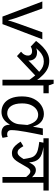

<svg xmlns="http://www.w3.org/2000/svg" viewBox="900 -1628 741 2581"><g transform="rotate(90 1270.5 -337.5)"><path d="M203 0 0 -536H94L208 -220Q216 -198 225 -171Q234 -144 241 -119.5Q248 -95 251 -78H255Q259 -95 266.5 -120Q274 -145 283.5 -172Q293 -199 300 -220L414 -536H508L304 0Z M1234 -622V-551H1129V0H1052V-396L1074 -332Q1033 -392 999 -434.5Q965 -477 934.5 -504Q904 -531 873 -543.5Q842 -556 806 -556Q766 -556 733.5 -541Q701 -526 674 -501Q647 -476 624 -447L616 -445Q632 -455 647.5 -460Q663 -465 682 -465Q740 -465 767 -433.5Q794 -402 794 -356Q794 -345 793 -335Q792 -325 790 -320L773 -326Q785 -339 796 -351Q807 -363 819.5 -375Q832 -387 845 -400L969 -516L1018 -463L734 -195L675 -250L757 -328L721 -285L691 -262Q706 -279 716.5 -298.5Q727 -318 727 -343Q727 -368 712 -383Q697 -398 668 -398Q652 -398 637 -394Q622 -390 606 -380L530 -452Q570 -505 612 -544.5Q654 -584 700 -606.5Q746 -629 799 -629Q855 -629 900 -608Q945 -587 987 -545.5Q1029 -504 1075 -441L1057 -446Q1054 -470 1053 -498Q1052 -526 1052 -558V-688H1105L1128 -622Z M1484 13Q1423 13 1376 -18.5Q1329 -50 1302.5 -111.5Q1276 -173 1276 -262Q1276 -356 1309 -421.5Q1342 -487 1396.5 -522Q1451 -557 1514 -557Q1548 -557 1580.5 -543Q1613 -529 1639.5 -497.5Q1666 -466 1681 -414H1684L1707 -543H1797Q1786 -490 1774.5 -431Q1763 -372 1752.5 -314.5Q1742 -257 1735.5 -206.5Q1729 -156 1729 -119Q1729 -92 1744.5 -77.5Q1760 -63 1783 -63Q1792 -63 1802 -65Q1812 -67 1820 -71L1833 -1Q1822 4 1805 8.5Q1788 13 1764 13Q1716 13 1686.5 -13.5Q1657 -40 1657 -97H1653Q1591 13 1484 13ZM1503 -64Q1539 -64 1571.5 -86.5Q1604 -109 1626 -147.5Q1648 -186 1651 -232L1660 -335Q1648 -379 1632.5 -407.5Q1617 -436 1599 -452Q1581 -468 1561.5 -474Q1542 -480 1523 -480Q1484 -480 1449 -455.5Q1414 -431 1392 -383Q1370 -335 1370 -263Q1370 -168 1405.5 -116Q1441 -64 1503 -64Z M2541 -622V-551H2436V0H2359V-353L2382 -290Q2351 -331 2328.5 -353Q2306 -375 2285 -375Q2271 -375 2259 -367Q2247 -359 2232 -336.5Q2217 -314 2192 -268Q2165 -219 2143 -187.5Q2121 -156 2096.5 -141.5Q2072 -127 2037 -127Q2010 -127 1985.5 -138Q1961 -149 1936.5 -174.5Q1912 -200 1884 -244L1945 -281Q1972 -233 1990 -218Q2008 -203 2029 -203Q2046 -203 2061.5 -213.5Q2077 -224 2095.5 -250Q2114 -276 2138 -321L2161 -354Q2187 -408 2211 -428.5Q2235 -449 2264 -449Q2297 -449 2323.5 -430.5Q2350 -412 2385 -374L2365 -373Q2361 -396 2360 -416.5Q2359 -437 2359 -458V-551H1839V-622ZM2120 -271Q2110 -339 2099.5 -379Q2089 -419 2063 -441Q2038 -464 1995 -475.5Q1952 -487 1887 -495L1902 -571L1956 -551Q2013 -542 2051 -528Q2089 -514 2112.5 -491.5Q2136 -469 2148 -436Q2160 -403 2164 -356Z"/></g></svg>

Font: hexlbangla05
Style: Book
Weight: 400
Designer: Jelle Bosma - Monotype Design Team
Foundry: Monotype Imaging Inc.
Version: Version 2.003